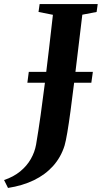

<svg xmlns="http://www.w3.org/2000/svg" viewBox="-111 -763 502 947"><path d="M-71.5 164 -91 125Q-44.5 109.5 -11.5 82.5Q21.5 55.5 41 21.2Q60.5 -13 67 -50Q78.5 -117.5 89.5 -195.8Q100.5 -274 111 -358Q121.5 -442 131.2 -526.2Q141 -610.5 150 -690L79 -704L84.5 -743H371L365.5 -704L295 -690.5Q284 -601 274 -515.5Q264 -430 254.5 -353.8Q245 -277.5 236.8 -215.5Q228.5 -153.5 221 -109.5Q213.5 -65.5 207.5 -45Q189.5 12.5 151 55.5Q112.5 98.5 56.2 125.8Q0 153 -71.5 164ZM24 -355 31 -408.5H347L339.5 -355Z"/></svg>

Font: Merriweather 60pt
Style: Bold Italic
Weight: 700
Italic angle: -7.8°
Version: Version 2.101